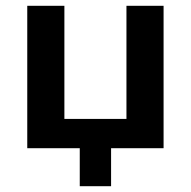

<svg xmlns="http://www.w3.org/2000/svg" viewBox="-20 -511 658 662"><path d="M255 131V0H74V-491H202V-101H416V-491H544V0H363V131Z"/></svg>

Font: Nunito Sans 11pt
Style: Bold
Weight: 700
Version: Version 3.101;gftools[0.9.27]